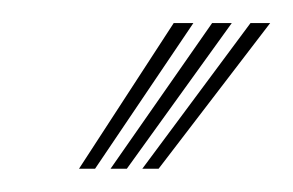

<svg xmlns="http://www.w3.org/2000/svg" viewBox="-20 -790 252 165"><path d="M47.9 -645 129.3 -770.2H146.2L61.7 -645ZM102.3 -645 195.3 -770.2H212.2L116.3 -645ZM75 -645 162.3 -770.2H179.2L89 -645Z"/></svg>

Font: Big Shoulders Inline Thin
Style: Regular
Weight: 100
Designer: Patric King
Foundry: XO Type Co
Version: Version 2.002